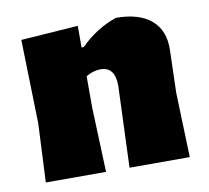

<svg xmlns="http://www.w3.org/2000/svg" viewBox="-61 -545 665 612"><g transform="rotate(-10 272.0 -239.0)"><path d="M311 0 321 -264Q321 -325 274 -325Q251 -325 227 -311V-210L235 0H40L49 -190L42 -461L227 -474V-404H234Q286 -456 351 -478Q426 -478 465.5 -444Q505 -410 503 -346L499 -210L506 0Z"/></g></svg>

Font: Luna Sans Black
Style: Regular
Weight: 900
Designer: Juan Pablo del Peral
Foundry: Huerta Tipografica
Version: Version 2.001; ttfautohint (v1.5)